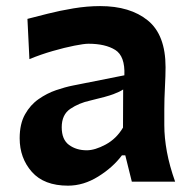

<svg xmlns="http://www.w3.org/2000/svg" viewBox="-20 -582 616 615"><path d="M197.8 12.7Q121.1 12.7 82 -31.5Q43 -75.7 43 -139.2Q43 -185.1 60.1 -215.6Q77.1 -246.1 103.8 -264.6Q130.4 -283.2 159.7 -293.2Q189 -303.2 213.9 -308.1L378.4 -340.8Q380.9 -402.3 349.1 -422.1Q317.4 -441.9 263.2 -441.9Q249.5 -441.9 218.5 -435.8Q187.5 -429.7 149.2 -418.7Q110.8 -407.7 74.2 -392.6L67.9 -521.5Q94.2 -528.3 132.8 -538.1Q171.4 -547.9 215.3 -555.2Q259.3 -562.5 300.8 -562.5Q397 -562.5 453.6 -516.4Q510.3 -470.2 510.3 -366.7Q510.3 -340.8 508.3 -302.5Q506.3 -264.2 506.3 -232.4V-181.2Q506.3 -141.1 514.6 -95.9Q522.9 -50.8 541 0H402.3L381.3 -84.5H370.6Q341.3 -45.4 294.4 -16.4Q247.6 12.7 197.8 12.7ZM257.8 -100.6Q284.2 -100.6 318.6 -119.1Q353 -137.7 374 -173.3L374.5 -295.4Q363.8 -288.1 343 -280.3Q322.3 -272.5 268.6 -259.8Q232.9 -252 205.3 -233.4Q177.7 -214.8 177.7 -174.3Q177.7 -134.8 201.2 -117.7Q224.6 -100.6 257.8 -100.6Z"/></svg>

Font: Pinar DS4-SemiBold
Style: Regular
Weight: 600
Designer: Amin Abedi
Version: Version 2.000